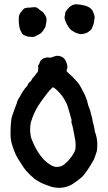

<svg xmlns="http://www.w3.org/2000/svg" viewBox="-20 -871 512 911"><path d="M253 20Q243 19 233.5 17.5Q224 16 215 12L190 3Q177 -2 166 -8.5Q155 -15 144 -22Q139 -27 134 -31.5Q129 -36 124 -40Q116 -48 108 -56.5Q100 -65 93 -75L69 -112Q60 -126 53 -141.5Q46 -157 41 -173Q30 -203 30 -232V-248Q30 -273 33 -297Q35 -317 42 -333Q46 -343 49 -353Q52 -363 56 -372L59 -379Q61 -392 68 -402.5Q75 -413 80 -423Q84 -431 89 -437.5Q94 -444 98 -451Q100 -454 103 -456.5Q106 -459 108 -462Q110 -464 111.5 -467.5Q113 -471 114 -474Q116 -477 121 -482Q127 -485 132 -496Q134 -500 136 -502Q142 -507 146.5 -514Q151 -521 157 -527Q161 -531 161 -538Q161 -543 161.5 -547.5Q162 -552 161 -556Q160 -561 164 -565Q166 -567 167 -570Q168 -573 169 -576Q172 -586 185 -593Q187 -595 190.5 -595.5Q194 -596 197 -597Q204 -600 213 -598Q217 -597 220 -597.5Q223 -598 226 -599Q230 -601 233.5 -602Q237 -603 240 -604Q254 -609 269.5 -603Q285 -597 292 -582Q294 -577 296 -572Q298 -567 299 -562Q301 -551 298 -543Q296 -539 296 -538Q295 -534 298 -531Q300 -528 303 -526Q314 -516 324 -506.5Q334 -497 343 -486Q351 -478 356.5 -469.5Q362 -461 367 -451Q369 -446 372 -440.5Q375 -435 378 -430Q383 -421 386.5 -411Q390 -401 394 -391V-390Q396 -383 397.5 -375.5Q399 -368 403 -360Q406 -353 408 -345.5Q410 -338 412 -330Q414 -321 416.5 -312Q419 -303 420 -294Q421 -290 422 -286.5Q423 -283 424 -279Q426 -270 428 -261Q430 -252 431 -243L434 -236Q436 -230 438 -220Q441 -207 441.5 -194Q442 -181 441 -167Q441 -160 440 -156Q434 -135 425 -113Q421 -106 417 -99.5Q413 -93 409 -86L400 -72Q395 -63 389 -56Q379 -40 365 -28Q351 -16 335 -5Q300 22 253 20ZM249 -79Q270 -79 285 -91Q290 -96 295.5 -100.5Q301 -105 305 -110Q324 -131 335 -154L338 -164Q340 -182 338 -200L332 -233Q329 -246 327 -258.5Q325 -271 321 -283Q318 -290 319 -294Q320 -299 319 -304Q318 -309 316 -314Q313 -327 309 -340Q305 -353 301 -366Q300 -369 299 -372Q298 -375 297 -378Q290 -392 282 -405Q274 -418 264 -429Q259 -435 253 -440.5Q247 -446 241 -451Q240 -453 238.5 -453.5Q237 -454 235 -455Q232 -459 227 -454Q222 -449 216.5 -443Q211 -437 206 -431Q201 -424 195.5 -417Q190 -410 185 -403Q178 -394 172 -385Q166 -376 160 -367Q139 -333 127 -292Q125 -286 125 -283Q124 -276 123.5 -269Q123 -262 123 -254V-246Q124 -243 124 -240Q124 -237 125 -234Q125 -222 131 -208Q139 -188 149 -169Q159 -150 172 -133Q175 -129 178.5 -125Q182 -121 185 -117Q194 -107 204.5 -99Q215 -91 226 -85Q238 -79 249 -79ZM366 -709Q358 -709 350 -712Q341 -714 333.5 -718.5Q326 -723 318 -728Q315 -730 312.5 -733Q310 -736 308 -739Q296 -755 288 -777Q287 -780 287 -783Q287 -786 286 -790Q288 -795 288.5 -801Q289 -807 290 -812Q290 -813 292 -817Q300 -828 311 -839L317 -843Q320 -845 323 -846.5Q326 -848 330 -849Q339 -852 351 -850Q357 -849 363 -848.5Q369 -848 376 -846Q387 -844 395 -840Q411 -834 420 -819Q422 -812 425 -807Q427 -800 428.5 -794Q430 -788 428 -781Q426 -771 426 -766Q425 -759 422 -752.5Q419 -746 417 -739Q414 -730 406 -725Q398 -717 387.5 -713.5Q377 -710 366 -709ZM132 -696H128Q113 -696 104 -700L97 -703Q92 -704 86 -710Q81 -718 77.5 -726Q74 -734 72 -743Q69 -758 69 -775V-786Q69 -794 72 -801Q75 -808 79 -814Q81 -816 83.5 -818Q86 -820 87 -823Q92 -829 97 -832Q108 -835 119 -835Q121 -835 124.5 -835Q128 -835 131 -836Q134 -836 137 -836.5Q140 -837 144 -837Q155 -837 163 -829Q165 -827 168 -824.5Q171 -822 174 -820Q185 -815 192 -802Q203 -788 200.5 -771Q198 -754 197 -751Q197 -748 196 -745Q195 -742 193 -739Q190 -734 187 -729Q184 -724 179 -719Q178 -717 176 -715.5Q174 -714 172 -712Q166 -709 161 -706Q156 -703 150 -700Q146 -698 141.5 -696.5Q137 -695 132 -696Z"/></svg>

Font: Lacquer
Style: Regular
Weight: 400
Designer: Eli Block, Niki Polyocan
Version: Version 1.100